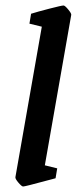

<svg xmlns="http://www.w3.org/2000/svg" viewBox="-20 -669 282 698"><path d="M36 -25 132 -572 87 -583 93 -619Q115 -626 159.5 -637.5Q204 -649 211 -649Q216 -649 228 -634.5Q240 -620 239 -615L143 -68L188 -57L182 -21Q179 -20 171 -18Q163 -16 152 -13Q71 9 64 9Q59 9 47 -5Q35 -19 36 -25Z"/></svg>

Font: Grenze Medium
Style: Italic
Weight: 500
Italic angle: -10°
Designer: Renata Polastri
Foundry: Omnibus-Type
Version: Version 1.002; ttfautohint (v1.8)